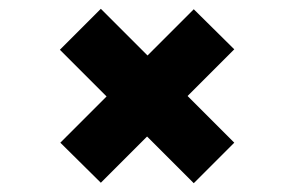

<svg xmlns="http://www.w3.org/2000/svg" viewBox="-20 -530 668 436"><path d="M209 -115 117 -206 222 -311 116 -417 209 -510 315 -404 420 -509 512 -418 406 -312 512 -206 420 -114 314 -220Z"/></svg>

Font: Be Vietnam Pro
Style: Bold
Weight: 700
Designer: Lam Bao, Tony Le, Vietanh Nguyen
Foundry: Yellow Type Foundry
Version: Version 1.002; ttfautohint (v1.8.3)